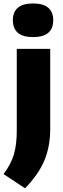

<svg xmlns="http://www.w3.org/2000/svg" viewBox="-41 -824 356 1082"><path d="M-21 157Q21 101.5 37.2 46.5Q53.5 -8.5 53.5 -89V-548.5H242V-96.5Q242 0.5 209.5 79.2Q177 158 100 237ZM31.5 -710Q31.5 -756 59.5 -780.2Q87.5 -804.5 145.5 -804.5Q203 -804.5 231 -780.2Q259 -756 259 -710Q259 -663.5 231 -639.2Q203 -615 145.5 -615Q87.5 -615 59.5 -639.2Q31.5 -663.5 31.5 -710Z"/></svg>

Font: Encode Sans ExtraBold
Style: Regular
Weight: 800
Designer: Multiple Designers
Foundry: Impallari Type
Version: Version 2.000